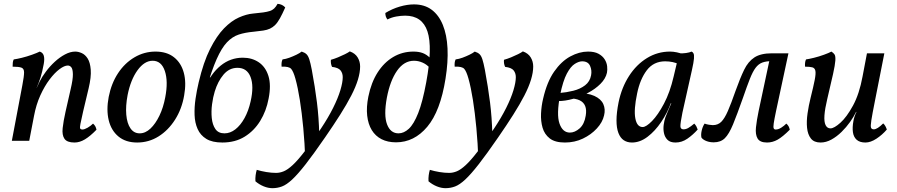

<svg xmlns="http://www.w3.org/2000/svg" viewBox="-20 -737 4695 1005"><path d="M42 0 97 -291Q106 -338 106 -358Q106 -378 92 -383Q78 -388 46 -388Q46 -399 47 -409Q48 -419 52 -426Q68 -428 94.5 -434.5Q121 -441 147.5 -450.5Q174 -460 188 -467Q204 -462 209 -446Q214 -430 209 -402Q201 -359 192 -331Q183 -303 172 -278L158 -130L133 0ZM374 -467Q390 -467 408 -459Q426 -451 439 -430.5Q452 -410 455 -372Q458 -334 444 -275L415 -153Q405 -108 401 -88.5Q397 -69 400 -64Q403 -59 411 -59Q422 -59 438.5 -68.5Q455 -78 467 -90Q475 -83 479 -75.5Q483 -68 485 -58Q452 -24 424.5 -7.5Q397 9 370 9Q331 9 317.5 -10.5Q304 -30 308 -66.5Q312 -103 323 -152L350 -271Q362 -322 361.5 -348.5Q361 -375 353.5 -384.5Q346 -394 335 -394Q317 -394 291.5 -375Q266 -356 239.5 -321Q213 -286 191 -237.5Q169 -189 158 -130L150 -230L188 -311Q200 -335 220.5 -362.5Q241 -390 266.5 -413.5Q292 -437 320 -452Q348 -467 374 -467Z M698 9Q638 9 600 -22.5Q562 -54 549 -108Q536 -162 549 -230Q563 -301 598 -354Q633 -407 684 -437Q735 -467 794 -467Q853 -467 890.5 -437.5Q928 -408 942 -356.5Q956 -305 944 -238Q932 -167 896.5 -111Q861 -55 810 -23Q759 9 698 9ZM711 -39Q741 -39 767.5 -64Q794 -89 814.5 -131.5Q835 -174 845 -228Q861 -311 843 -365Q825 -419 779 -419Q736 -419 700 -369.5Q664 -320 648 -240Q637 -182 641 -136.5Q645 -91 663 -65Q681 -39 711 -39Z M1144 9Q1091 9 1060 -10Q1029 -29 1014.5 -61.5Q1000 -94 998.5 -135Q997 -176 1003.5 -220Q1010 -264 1020 -306Q1045 -412 1079.5 -480.5Q1114 -549 1152.5 -588.5Q1191 -628 1230.5 -645.5Q1270 -663 1304 -666Q1337 -669 1358 -672Q1379 -675 1392.5 -679.5Q1406 -684 1415 -692.5Q1424 -701 1433 -717Q1446 -716 1456 -711Q1466 -706 1473 -698Q1458 -664 1445.5 -641.5Q1433 -619 1420.5 -606.5Q1408 -594 1393 -587Q1378 -580 1357.5 -577Q1337 -574 1308 -571Q1263 -567 1229.5 -556Q1196 -545 1168 -515.5Q1140 -486 1114 -427.5Q1088 -369 1059 -269L1055 -281Q1084 -352 1135 -393.5Q1186 -435 1251 -435Q1299 -435 1334.5 -411Q1370 -387 1385 -339.5Q1400 -292 1386 -221Q1374 -156 1342 -104Q1310 -52 1260.5 -21.5Q1211 9 1144 9ZM1155 -39Q1185 -39 1212 -60Q1239 -81 1260 -119Q1281 -157 1292 -207Q1310 -286 1291.5 -334Q1273 -382 1223 -382Q1180 -382 1150 -346.5Q1120 -311 1104 -258Q1095 -229 1090 -191.5Q1085 -154 1088.5 -119Q1092 -84 1107.5 -61.5Q1123 -39 1155 -39ZM1054 -332H1105V-315H1054Z M1559 -467Q1575 -462 1584 -453.5Q1593 -445 1599 -426.5Q1605 -408 1612 -372Q1629 -281 1639 -201Q1649 -121 1651 -35L1578 100Q1575 13 1567.5 -67Q1560 -147 1549.5 -213.5Q1539 -280 1526 -326Q1516 -362 1504.5 -376Q1493 -390 1454 -388Q1453 -399 1454 -408.5Q1455 -418 1459 -426Q1476 -428 1495 -435Q1514 -442 1531.5 -450.5Q1549 -459 1559 -467ZM1811 -468Q1839 -458 1852 -436.5Q1865 -415 1865 -389Q1865 -358 1853.5 -320Q1842 -282 1818.5 -236.5Q1795 -191 1760.5 -136.5Q1726 -82 1681 -17Q1621 70 1580 122.5Q1539 175 1509.5 202.5Q1480 230 1456 239Q1432 248 1406 248Q1384 248 1360.5 238.5Q1337 229 1317 212Q1316 196 1318 180.5Q1320 165 1324 152Q1347 159 1374 163.5Q1401 168 1425 168Q1445 168 1465.5 159.5Q1486 151 1512 127Q1538 103 1573.5 57Q1609 11 1660 -64Q1698 -121 1723.5 -172Q1749 -223 1761.5 -264.5Q1774 -306 1774 -333Q1774 -354 1762.5 -368.5Q1751 -383 1718 -387Q1710 -404 1712 -424Q1730 -429 1749.5 -437Q1769 -445 1786 -453.5Q1803 -462 1811 -468Z M2053 8Q2009 8 1977 -8.5Q1945 -25 1926 -56Q1907 -87 1902 -131.5Q1897 -176 1908 -231Q1923 -305 1956.5 -357.5Q1990 -410 2038 -438.5Q2086 -467 2144 -467Q2173 -467 2193.5 -459Q2214 -451 2232 -433L2231 -380Q2215 -399 2192.5 -409Q2170 -419 2147 -419Q2095 -419 2058.5 -367Q2022 -315 2005 -226Q1988 -133 2006 -86Q2024 -39 2066 -39Q2094 -39 2120 -63Q2146 -87 2169 -145Q2192 -203 2211 -306Q2245 -490 2217.5 -572.5Q2190 -655 2101 -655Q2079 -655 2054 -650.5Q2029 -646 2008 -635Q2002 -643 1999.5 -651Q1997 -659 1997 -669Q2033 -691 2072.5 -702.5Q2112 -714 2147 -714Q2202 -714 2239.5 -686Q2277 -658 2298 -606.5Q2319 -555 2322.5 -483.5Q2326 -412 2312 -325Q2285 -155 2216.5 -73.5Q2148 8 2053 8Z M2465 -467Q2481 -462 2490 -453.5Q2499 -445 2505 -426.5Q2511 -408 2518 -372Q2535 -281 2545 -201Q2555 -121 2557 -35L2484 100Q2481 13 2473.5 -67Q2466 -147 2455.5 -213.5Q2445 -280 2432 -326Q2422 -362 2410.5 -376Q2399 -390 2360 -388Q2359 -399 2360 -408.5Q2361 -418 2365 -426Q2382 -428 2401 -435Q2420 -442 2437.5 -450.5Q2455 -459 2465 -467ZM2717 -468Q2745 -458 2758 -436.5Q2771 -415 2771 -389Q2771 -358 2759.5 -320Q2748 -282 2724.5 -236.5Q2701 -191 2666.5 -136.5Q2632 -82 2587 -17Q2527 70 2486 122.5Q2445 175 2415.5 202.5Q2386 230 2362 239Q2338 248 2312 248Q2290 248 2266.5 238.5Q2243 229 2223 212Q2222 196 2224 180.5Q2226 165 2230 152Q2253 159 2280 163.5Q2307 168 2331 168Q2351 168 2371.5 159.5Q2392 151 2418 127Q2444 103 2479.5 57Q2515 11 2566 -64Q2604 -121 2629.5 -172Q2655 -223 2667.5 -264.5Q2680 -306 2680 -333Q2680 -354 2668.5 -368.5Q2657 -383 2624 -387Q2616 -404 2618 -424Q2636 -429 2655.5 -437Q2675 -445 2692 -453.5Q2709 -462 2717 -468Z M2937 9Q2885 9 2857.5 -12.5Q2830 -34 2820 -68.5Q2810 -103 2812 -143.5Q2814 -184 2823 -221Q2843 -308 2880.5 -362Q2918 -416 2965 -441.5Q3012 -467 3058 -467Q3092 -467 3113 -455.5Q3134 -444 3145 -426.5Q3156 -409 3158 -390Q3160 -371 3157 -356Q3150 -325 3123 -298Q3096 -271 3058 -251Q3020 -231 2979 -219.5Q2938 -208 2903 -208L2907 -250Q2945 -253 2981 -262Q3017 -271 3042.5 -290.5Q3068 -310 3074 -343Q3079 -369 3068.5 -392.5Q3058 -416 3027 -416Q3010 -416 2988.5 -402.5Q2967 -389 2947 -351.5Q2927 -314 2912 -241Q2892 -138 2908.5 -90.5Q2925 -43 2963 -43Q2989 -43 3014 -65Q3039 -87 3046 -132Q3051 -162 3043 -182Q3035 -202 3014 -212Q2993 -222 2959 -222L2993 -251Q3056 -251 3091 -235Q3126 -219 3138 -192Q3150 -165 3142 -133Q3134 -97 3104 -64.5Q3074 -32 3031 -11.5Q2988 9 2937 9Z M3600 -467Q3606 -465 3610 -457.5Q3614 -450 3612.5 -430.5Q3611 -411 3602 -371L3552 -147Q3541 -92 3541.5 -76Q3542 -60 3558 -60Q3570 -60 3582.5 -67Q3595 -74 3614 -90Q3621 -83 3625 -75.5Q3629 -68 3632 -59Q3607 -31 3578 -11Q3549 9 3516 9Q3488 9 3474 -5Q3460 -19 3455.5 -40Q3451 -61 3454 -83.5Q3457 -106 3463 -123Q3467 -133 3473.5 -149Q3480 -165 3487 -181Q3494 -197 3498 -205L3534 -346L3537 -458Q3553 -457 3571 -459.5Q3589 -462 3600 -467ZM3552 -454 3535 -400Q3520 -408 3501 -412Q3482 -416 3462 -416Q3401 -416 3365.5 -369Q3330 -322 3315 -248Q3297 -163 3305.5 -117.5Q3314 -72 3344 -72Q3362 -72 3393 -103.5Q3424 -135 3455.5 -194.5Q3487 -254 3506 -336L3525 -416L3572 -409L3517 -196H3491Q3473 -146 3441 -98.5Q3409 -51 3369.5 -21Q3330 9 3288 9Q3263 9 3245 -3Q3227 -15 3217 -41Q3207 -67 3207 -107Q3207 -147 3218 -202Q3234 -279 3272.5 -339Q3311 -399 3366.5 -433Q3422 -467 3487 -467Q3504 -467 3523 -463Q3542 -459 3552 -454Z M3995 9Q3958 9 3945.5 -12Q3933 -33 3937 -70.5Q3941 -108 3951 -156L4009 -428L4021 -417Q3990 -417 3970 -409.5Q3950 -402 3935 -382Q3920 -362 3905 -324Q3890 -286 3869 -225Q3838 -137 3817 -86Q3796 -35 3774 -13.5Q3752 8 3716 8Q3695 8 3678 1.5Q3661 -5 3652 -16Q3648 -30 3652.5 -51.5Q3657 -73 3668 -90Q3679 -86 3691.5 -84Q3704 -82 3711 -82Q3738 -82 3755.5 -99.5Q3773 -117 3790 -156Q3807 -195 3830 -261Q3854 -328 3875 -371.5Q3896 -415 3929 -436.5Q3962 -458 4021 -458H4107L4042 -155Q4033 -112 4030 -91.5Q4027 -71 4030 -65Q4033 -59 4040 -59Q4054 -59 4069 -68.5Q4084 -78 4096 -90Q4104 -83 4108 -75.5Q4112 -68 4114 -58Q4077 -21 4050.5 -6Q4024 9 3995 9Z M4275 9Q4241 9 4224.5 -12Q4208 -33 4204.5 -67.5Q4201 -102 4207 -143.5Q4213 -185 4223 -225Q4238 -285 4244.5 -318.5Q4251 -352 4248 -366.5Q4245 -381 4232 -384.5Q4219 -388 4194 -388Q4193 -397 4194 -407.5Q4195 -418 4199 -426Q4214 -428 4240.5 -434.5Q4267 -441 4293 -450.5Q4319 -460 4332 -467Q4343 -460 4348.5 -451.5Q4354 -443 4352.5 -420Q4351 -397 4340.5 -349.5Q4330 -302 4310 -218Q4298 -168 4295.5 -133.5Q4293 -99 4301.5 -82Q4310 -65 4327 -65Q4346 -65 4379 -94.5Q4412 -124 4445 -184.5Q4478 -245 4495 -337L4518 -458H4609L4560 -210Q4546 -140 4541 -108Q4536 -76 4539.5 -68Q4543 -60 4554 -60Q4572 -60 4603 -91Q4610 -85 4614.5 -76.5Q4619 -68 4622 -59Q4598 -31 4567.5 -11Q4537 9 4510 9Q4480 9 4464 -5.5Q4448 -20 4444.5 -45Q4441 -70 4447 -103Q4449 -115 4453 -127Q4457 -139 4463 -151H4461Q4449 -126 4429.5 -98.5Q4410 -71 4385 -46.5Q4360 -22 4332 -6.5Q4304 9 4275 9Z"/></svg>

Font: Vollkorn
Style: Italic
Weight: 400
Italic angle: -11°
Designer: Friedrich Althausen
Foundry: Friedrich Althausen
Version: Version 5.001